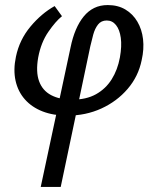

<svg xmlns="http://www.w3.org/2000/svg" viewBox="-20 -450 619 759"><path d="M141 289 259 -263Q267 -302 280 -332.5Q293 -363 311 -385Q329 -407 352.5 -418.5Q376 -430 406 -430Q446 -430 475.5 -412.5Q505 -395 523 -364.5Q541 -334 545.5 -295Q550 -256 540 -212Q527 -148 484.5 -98.5Q442 -49 380.5 -21Q319 7 247 7Q191 7 148.5 -9.5Q106 -26 78.5 -57Q51 -88 41.5 -131Q32 -174 43 -226Q57 -293 100.5 -345Q144 -397 196 -426L225 -386Q200 -366 171 -324Q142 -282 131 -223Q121 -166 134.5 -129Q148 -92 182 -74Q216 -56 265 -56Q321 -56 359.5 -77.5Q398 -99 421.5 -136.5Q445 -174 454 -223Q462 -268 457.5 -300.5Q453 -333 438.5 -351Q424 -369 402 -369Q380 -369 367.5 -353Q355 -337 348.5 -313Q342 -289 337 -267L220 289Z"/></svg>

Font: Ysabeau SemiBold
Style: Italic
Weight: 600
Italic angle: -12°
Designer: Christian Thalmann (Catharsis Fonts)
Version: Version 2.002